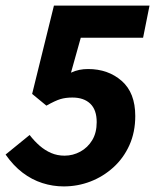

<svg xmlns="http://www.w3.org/2000/svg" viewBox="-23 -655 555 687"><path d="M205 12Q166 12 128.5 0Q91 -12 58 -37Q25 -62 -3 -102L83 -172Q100 -150 119 -133.5Q138 -117 160 -107.5Q182 -98 208 -98Q238 -98 264.5 -112.5Q291 -127 307 -153.5Q323 -180 323 -218Q323 -262 300 -284Q277 -306 236 -306Q212 -306 193.5 -300.5Q175 -295 143 -277L92 -319L170 -635H512L489 -520H266L231 -395Q246 -402 261 -405Q276 -408 292 -408Q364 -408 412.5 -365.5Q461 -323 461 -240Q461 -182 440 -135.5Q419 -89 382.5 -56Q346 -23 300.5 -5.5Q255 12 205 12Z"/></svg>

Font: Source Sans 3
Style: Bold Italic
Weight: 700
Italic angle: -11°
Designer: Paul D. Hunt
Foundry: Adobe
Version: Version 3.052;hotconv 1.1.0;makeotfexe 2.6.0